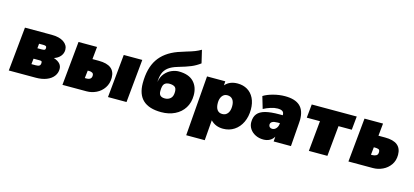

<svg xmlns="http://www.w3.org/2000/svg" viewBox="-72 -1330 4492 2081"><g transform="rotate(15 2174.0 -289.5)"><path d="M74 -494H374Q461 -494 510 -460.5Q559 -427 559 -374Q559 -334 533 -302.5Q507 -271 462 -257Q509 -241 531 -216.5Q553 -192 553 -157Q553 -112 525.5 -76Q498 -40 447 -20Q396 0 328 0H25ZM308 -313Q336 -313 344 -318.5Q352 -324 352 -340Q352 -355 343 -360Q334 -365 315 -365H267L262 -313ZM293 -130Q321 -130 333.5 -139Q346 -148 346 -171Q346 -184 341.5 -188.5Q337 -193 318 -193H251L244 -130Z M675 -494H883L869 -354H940Q1123 -354 1123 -212Q1123 -147 1090.5 -98.5Q1058 -50 1006 -25Q954 0 898 0H627ZM1185 -485H1393L1346 0H1138ZM860 -134Q918 -134 918 -182Q918 -204 903 -212Q888 -220 870 -220H852L842 -134Z M2031 -259Q2031 -177 1993 -116.5Q1955 -56 1888 -23.5Q1821 9 1736 9Q1463 9 1463 -244Q1463 -411 1531 -513Q1599 -615 1741 -667L1830 -696Q1885 -712 1920 -725.5Q1955 -739 1989 -759L2023 -615Q1976 -580 1926 -559Q1876 -538 1783 -511Q1718 -492 1681.5 -463.5Q1645 -435 1630 -395Q1615 -355 1613 -296Q1623 -356 1655.5 -394Q1688 -432 1729.5 -449.5Q1771 -467 1808 -467Q1920 -467 1975.5 -410Q2031 -353 2031 -259ZM1825 -242Q1825 -285 1803 -298.5Q1781 -312 1745 -312Q1709 -312 1689 -292Q1669 -272 1669 -210Q1669 -175 1686 -160Q1703 -145 1737 -145Q1774 -145 1799.5 -168Q1825 -191 1825 -242Z M2669 -270Q2669 -190 2639 -126.5Q2609 -63 2554.5 -27Q2500 9 2430 9Q2344 9 2290 -48L2272 180H2064L2117 -494H2322L2319 -448Q2369 -506 2459 -506Q2521 -506 2568.5 -478Q2616 -450 2642.5 -396.5Q2669 -343 2669 -270ZM2464 -253Q2464 -302 2443 -328Q2422 -354 2383 -354Q2347 -354 2325.5 -324.5Q2304 -295 2304 -248Q2304 -196 2324 -169.5Q2344 -143 2381 -143Q2420 -143 2442 -172.5Q2464 -202 2464 -253Z M3213 -302Q3213 -290 3211 -264L3191 0H2997L3001 -55Q2984 -25 2953.5 -8Q2923 9 2882 9Q2833 9 2793 -11Q2753 -31 2730.5 -65Q2708 -99 2708 -140Q2708 -198 2736 -233Q2764 -268 2823.5 -284Q2883 -300 2982 -300H3019Q3020 -330 3003 -343Q2986 -356 2947 -356Q2913 -356 2870 -342.5Q2827 -329 2791 -309L2751 -444Q2794 -471 2860.5 -488.5Q2927 -506 2991 -506Q3103 -506 3158 -456Q3213 -406 3213 -302ZM3011 -204V-209H2985Q2906 -209 2906 -164Q2906 -148 2917 -138Q2928 -128 2945 -128Q2971 -128 2989.5 -149Q3008 -170 3011 -204Z M3425 -342H3277L3292 -494H3797L3782 -342H3633L3600 0H3392Z M3884 -494H4092L4078 -354H4153Q4337 -354 4337 -208Q4337 -143 4304 -96Q4271 -49 4219 -24.5Q4167 0 4111 0H3836ZM4068 -134Q4091 -134 4110.5 -144Q4130 -154 4130 -184Q4130 -209 4114 -214.5Q4098 -220 4077 -220H4062L4053 -134Z"/></g></svg>

Font: Nunito Sans Heavy Heavy
Style: Italic
Weight: 400
Italic angle: -4.541°
Designer: Vernon Adams
Foundry: Vernon Adams
Version: Version 2.002